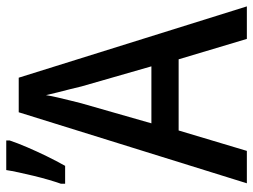

<svg xmlns="http://www.w3.org/2000/svg" viewBox="-116 -678 794 602"><g transform="rotate(-90 281.0 -377.0)"><path d="M460 0 396 -213.9H172.9L108.9 0H7.3L230 -715.3H338.4L562 0ZM374 -299.3 311 -518.6Q307.6 -533.7 302.5 -553.7Q297.4 -573.7 292.2 -594Q287.1 -614.3 283.7 -629.9Q280.8 -611.8 276.1 -592Q271.5 -572.3 266.8 -553.5Q262.2 -534.7 258.3 -519.5L195.3 -299.3ZM5.9 -569.8V-583Q11.2 -597.7 17.8 -620.1Q24.4 -642.6 30.5 -667.7Q36.6 -692.9 41.5 -715.8Q46.4 -738.8 48.8 -754.4H141.6V-743.7Q133.3 -719.2 120.4 -689Q107.4 -658.7 92.3 -627.7Q77.1 -596.7 62 -569.8Z"/></g></svg>

Font: Open Sans SemiCondensed Medium
Style: Regular
Weight: 500
Width: 4
Designer: Monotype Design Team
Foundry: Monotype Imaging Inc.
Version: Version 3.000